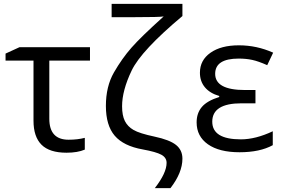

<svg xmlns="http://www.w3.org/2000/svg" viewBox="-20 -780 1471 996"><path d="M325.2 12.2Q236.8 12.2 195.3 -29.3Q153.8 -70.8 153.8 -153.8V-465.8H8.8V-502L81.1 -535.2H446.8V-465.8H235.8V-164.1Q235.8 -55.2 335.9 -55.2Q382.3 -55.2 419.9 -64.9V-3.9Q382.3 12.2 325.2 12.2Z M559.1 -690.9V-759.8H926.3V-696.8Q712.4 -517.6 662.8 -413.8Q613.3 -310.1 613.3 -229Q613.3 -181.2 627.7 -152.3Q642.1 -123.5 672.9 -105.7Q703.6 -87.9 781.7 -71.3Q859.9 -54.7 893.1 -28.1Q926.3 -1.5 926.3 43Q926.3 115.7 864.3 195.8H783.2Q844.2 117.2 844.2 64.9Q844.2 37.6 817.1 22.7Q790 7.8 720.2 -4.9Q621.1 -22.5 575.2 -75.9Q529.3 -129.4 529.3 -230.5Q529.3 -331.5 571 -404.1Q612.8 -476.6 661.9 -532.5Q710.9 -588.4 829.1 -694.8Q809.6 -690.9 677.2 -690.9Z M1081.1 -148.9Q1081.1 -57.1 1229.5 -57.1Q1306.2 -57.1 1395 -99.1V-26.9Q1328.1 9.8 1222.7 9.8Q1117.2 9.8 1058.6 -31.5Q1000 -72.8 1000 -145Q1000 -192.9 1026.9 -224.9Q1053.7 -256.8 1117.2 -276.9V-282.2Q1069.3 -295.9 1043.2 -326.9Q1017.1 -357.9 1017.1 -402.8Q1017.1 -467.8 1071.8 -506.3Q1126.5 -544.9 1219.2 -544.9Q1312 -544.9 1397 -506.8L1366.2 -441.9Q1320.3 -462.4 1288.6 -469.2Q1256.8 -476.1 1218.3 -476.1Q1096.2 -476.1 1096.2 -397Q1096.2 -313 1251 -313H1305.2V-244.1H1232.9Q1081.1 -244.1 1081.1 -148.9Z"/></svg>

Font: OpenSans
Style: Regular
Weight: 400
Foundry: Ascender Corporation
Version: Version 1.10